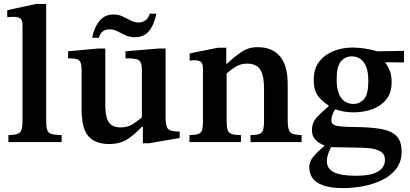

<svg xmlns="http://www.w3.org/2000/svg" viewBox="-20 -726 2093 981"><path d="M295 0H23V-36Q56 -36 71 -42.5Q86 -49 90.5 -64.5Q95 -80 95 -108V-598Q95 -627 81 -633.5Q67 -640 49 -640Q36 -640 26.5 -639Q17 -638 17 -638V-674L165 -706H216V-108Q216 -79 220.5 -63.5Q225 -48 242 -42Q259 -36 295 -36Z M539 10Q468 10 432.5 -29Q397 -68 397 -169V-365Q397 -395 391 -408Q385 -421 370 -424.5Q355 -428 328 -428V-464L480 -478H518V-192Q518 -143 527.5 -118Q537 -93 554.5 -84Q572 -75 595 -75Q629 -75 652.5 -88.5Q676 -102 705 -126V-368Q705 -396 697.5 -409Q690 -422 672 -425Q654 -428 621 -428V-464L791 -478H826V-126Q826 -80 839 -67Q852 -54 891 -54H898V-21L742 6H710V-78H705Q660 -31 624 -10.5Q588 10 539 10ZM485 -533H451Q460 -584 487.5 -618Q515 -652 559 -652Q586 -652 607 -642Q628 -632 647.5 -621.5Q667 -611 688 -611Q706 -611 722 -621Q738 -631 745 -656H779Q767 -598 741 -567Q715 -536 670 -536Q642 -536 620.5 -546Q599 -556 580 -566Q561 -576 539 -576Q521 -576 506.5 -566.5Q492 -557 485 -533Z M1521 0H1260V-36Q1292 -36 1306.5 -42Q1321 -48 1325 -64Q1329 -80 1329 -108V-273Q1329 -325 1318.5 -352.5Q1308 -380 1288.5 -390.5Q1269 -401 1244 -401Q1210 -401 1185 -385.5Q1160 -370 1138 -351V-108Q1138 -80 1142 -64.5Q1146 -49 1161.5 -42.5Q1177 -36 1211 -36V0H948V-36Q981 -36 995.5 -42.5Q1010 -49 1013.5 -64.5Q1017 -80 1017 -108V-374Q1017 -401 1006.5 -409.5Q996 -418 976 -418Q963 -418 956 -417Q949 -416 949 -416V-453L1093 -482H1136V-400H1139Q1179 -437 1214.5 -461Q1250 -485 1296 -485Q1371 -485 1410.5 -438Q1450 -391 1450 -296V-108Q1450 -66 1462.5 -51Q1475 -36 1521 -36Z M1735 235Q1667 235 1629 220.5Q1591 206 1575.5 182Q1560 158 1560 128Q1560 101 1579 77Q1598 53 1637 20V17Q1626 13 1611 4Q1596 -5 1585 -20.5Q1574 -36 1574 -61Q1574 -100 1599 -127Q1624 -154 1659 -183V-187Q1631 -204 1607 -232.5Q1583 -261 1583 -319Q1583 -375 1611 -411Q1639 -447 1684 -465Q1729 -483 1781 -483Q1810 -483 1844 -478Q1878 -473 1907 -464L2044 -466V-407L1950 -408V-404Q1960 -390 1970.5 -367Q1981 -344 1981 -305Q1981 -252 1953.5 -218Q1926 -184 1882 -168Q1838 -152 1786 -152Q1735 -152 1693 -168Q1684 -154 1678.5 -139.5Q1673 -125 1673 -112Q1673 -99 1681.5 -91.5Q1690 -84 1717 -80.5Q1744 -77 1799 -77Q1875 -76 1927 -67Q1979 -58 2005.5 -31.5Q2032 -5 2032 48Q2032 101 2004 137Q1976 173 1931 194.5Q1886 216 1834.5 225.5Q1783 235 1735 235ZM1672 26Q1662 44 1656 62Q1650 80 1650 98Q1650 135 1685 153.5Q1720 172 1799 172Q1857 172 1889 160.5Q1921 149 1934 130.5Q1947 112 1947 92Q1947 61 1923.5 47.5Q1900 34 1864.5 31Q1829 28 1793 28Q1733 27 1708 26.5Q1683 26 1672 26ZM1786 -195Q1818 -195 1840 -219.5Q1862 -244 1862 -313Q1862 -375 1839.5 -406.5Q1817 -438 1777 -438Q1743 -438 1721.5 -412Q1700 -386 1700 -323Q1700 -257 1723 -226Q1746 -195 1786 -195Z"/></svg>

Font: STIX Two Text SemiBold
Style: Regular
Weight: 600
Designer: Ross Mills, John Hudson & Paul Hanslow, Tiro Typeworks Ltd; with prior portions MicroPress Inc., and Coen Hoffman.
Foundry: Tiro Typeworks Ltd
Version: Version 2.13 b171